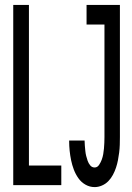

<svg xmlns="http://www.w3.org/2000/svg" viewBox="-20 -755 540 783"><path d="M34 0V-735H98V-80H230V0ZM366 8Q346 8 328.5 -2Q311 -12 299.5 -28.5Q288 -45 281 -63.5Q274 -82 270 -101.5Q266 -121 264 -140.5Q262 -160 262 -180V-182H325V-181Q325 -171 326 -160.5Q327 -150 328 -139.5Q329 -129 331.5 -119Q334 -109 337.5 -99Q341 -89 348 -80.5Q355 -72 366 -72Q377 -72 384 -82.5Q391 -93 395 -104Q399 -115 401 -126.5Q403 -138 404 -149.5Q405 -161 405.5 -173Q406 -185 406 -196V-655H333V-735H469V-196Q469 -181 468.5 -165Q468 -149 466 -133Q464 -117 461 -101.5Q458 -86 453 -71Q448 -56 440.5 -42Q433 -28 422 -16.5Q411 -5 396 1.5Q381 8 366 8Z"/></svg>

Font: Iosevka Curly Medium
Style: Regular
Weight: 500
Monospace: yes
Designer: Belleve Invis
Foundry: Belleve Invis
Version: Version 22.1.2; ttfautohint (v1.8.4)